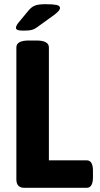

<svg xmlns="http://www.w3.org/2000/svg" viewBox="-20 -895 476 915"><path d="M96 0Q58 0 58 -40V-669Q58 -702 118 -702H153Q213 -702 213 -669V-131H393Q423 -131 423 -81V-50Q423 0 393 0ZM93 -749Q71 -749 63.5 -752.5Q56 -756 56 -762Q56 -772 68 -787L116 -845Q131 -863 148 -869Q165 -875 197 -875Q232 -875 249 -871.5Q266 -868 266 -857Q266 -851 259.5 -843Q253 -835 237 -823L162 -769Q147 -757 133 -753Q119 -749 93 -749Z"/></svg>

Font: Asap Semi Condensed
Style: Bold
Weight: 700
Width: 4
Designer: Pablo Cosgaya
Foundry: Omnibus-Type
Version: Version 3.001; ttfautohint (v1.8.4.7-5d5b)